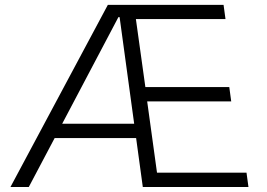

<svg xmlns="http://www.w3.org/2000/svg" viewBox="-20 -752 1075 772"><path d="M979 0H554.2L527.3 -196.8H199.7L95.7 0H22L413.6 -732.4H878.9L886.7 -675.3H526.4L564.5 -401.9H901.9L909.7 -344.2H571.8L611.3 -57.6H971.2ZM230 -254.4H519.5L460.9 -683.1H456.1Z"/></svg>

Font: Kumbh Sans Light
Style: Regular
Weight: 300
Version: Version 1.004